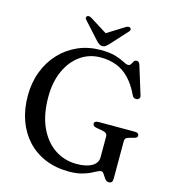

<svg xmlns="http://www.w3.org/2000/svg" viewBox="-129 -996 1015 1121"><g transform="rotate(15 378.5 -435.5)"><path d="M654.5 -10.5Q654.5 5 648.8 11.5Q643 18 631 18Q620.5 18 612.8 10.2Q605 2.5 599.2 -7.5Q593.5 -17.5 587.5 -25.2Q581.5 -33 573.5 -33Q563.5 -33 549.2 -25.2Q535 -17.5 514.2 -7.5Q493.5 2.5 463 10.2Q432.5 18 390.5 18Q310 18 246 -9Q182 -36 137 -85Q92 -134 68.2 -201Q44.5 -268 44.5 -348.5Q44.5 -428 70.2 -495.2Q96 -562.5 142.5 -612Q189 -661.5 251.5 -688.8Q314 -716 388 -716Q443.5 -716 478 -705.5Q512.5 -695 532.2 -684Q552 -673 562 -673Q574 -673 579.2 -682.2Q584.5 -691.5 590 -700.5Q595.5 -709.5 607 -709.5Q614.5 -709.5 619.2 -705Q624 -700.5 627.5 -689.5L680 -519.5Q683.5 -509.5 678.8 -502Q674 -494.5 664 -493Q655 -491.5 647.5 -495.5Q640 -499.5 636 -509Q607.5 -569 572.2 -605.2Q537 -641.5 493.8 -657.8Q450.5 -674 399.5 -674Q331 -674 277.5 -636.5Q224 -599 193 -531.2Q162 -463.5 162 -372Q162 -265.5 196.2 -190.5Q230.5 -115.5 289.5 -76Q348.5 -36.5 422.5 -36.5Q451.5 -36.5 474.8 -41.5Q498 -46.5 514.2 -56Q530.5 -65.5 539.2 -79.2Q548 -93 548 -111V-235Q548 -247.5 541.5 -253.8Q535 -260 516.5 -264L480.5 -270.5Q469.5 -272.5 463.8 -277.2Q458 -282 458 -289.5Q458 -297.5 464.5 -302Q471 -306.5 483.5 -306.5H702Q715 -306.5 721.2 -302Q727.5 -297.5 727.5 -289.5Q727.5 -282.5 723.2 -278.2Q719 -274 708 -271L684.5 -265Q668 -261 661.2 -254.8Q654.5 -248.5 654.5 -235ZM409 -805.5 285.5 -883Q268.5 -893 258.5 -885.5Q254.5 -882 254 -875.8Q253.5 -869.5 260.5 -863L353 -761Q362.5 -751.5 370.5 -745.8Q378.5 -740 389.5 -740Q401 -740 408.5 -745.8Q416 -751.5 425.5 -761L518.5 -863Q525 -869.5 524.8 -875.8Q524.5 -882 520 -885.5Q510 -893 493 -883L369.5 -805.5Z"/></g></svg>

Font: Fraunces
Style: Regular
Weight: 400
Version: Version 1.000;[b76b70a41]